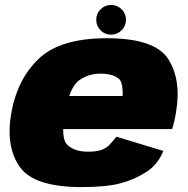

<svg xmlns="http://www.w3.org/2000/svg" viewBox="-20 -755 764 781"><path d="M312 6 337.5 -138Q283.5 -138 255 -165Q225.5 -191 244.5 -295.5Q262.5 -398 300 -427Q338 -455.5 389.5 -455.5Q442 -455.5 467 -431Q480.5 -413 479 -364.5H237.5L214 -230H680Q689.5 -259 695.5 -295.5Q719 -429 664.5 -514.5Q610 -599.5 414.5 -599.5Q225 -599.5 137.5 -516Q50.5 -433 26 -296Q2 -158.5 60.5 -76Q118.5 6 312 6ZM337.5 -138 312 6Q413 6 470.5 -9.5Q527 -24.5 574.5 -55Q621.5 -84.5 644.5 -141L453.5 -199Q437 -177.5 423 -163.5Q408 -150 389.5 -144Q370 -138 337.5 -138ZM431.5 -614Q457 -614 474.8 -631.8Q492.5 -649.5 492.5 -674.5Q492.5 -699.5 474.8 -717.2Q457 -735 432 -735Q407 -735 389.2 -717.2Q371.5 -699.5 371.5 -674.5Q371.5 -649.5 389 -631.8Q406.5 -614 431.5 -614Z"/></svg>

Font: Anybody Thin Black
Style: Italic
Weight: 900
Italic angle: -10°
Version: Version 1.113;gftools[0.9.25]